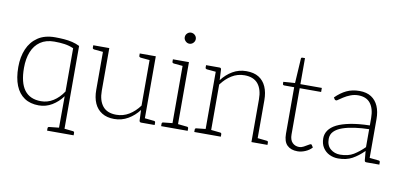

<svg xmlns="http://www.w3.org/2000/svg" viewBox="-79 -969 2937 1403"><g transform="rotate(10 1389.5 -267.0)"><path d="M408 177 409 -93Q376 -48 331 -21Q286 6 233 6Q170 6 126.5 -23Q83 -52 60.5 -108Q38 -164 38 -245Q38 -320 63 -378.5Q88 -437 138.5 -471Q189 -505 266 -505Q300 -505 332.5 -502.5Q365 -500 394 -493Q423 -486 449 -473V177ZM244 -27Q293 -27 335 -53.5Q377 -80 409 -128V-449Q377 -463 342.5 -468Q308 -473 266 -473Q204 -473 162.5 -444.5Q121 -416 100.5 -365Q80 -314 80 -246Q80 -136 121 -81.5Q162 -27 244 -27ZM326 177V159Q326 154 329 151Q332 148 337 148L413 140L418 177ZM432 177 437 140 513 148Q517 148 520 151Q523 154 523 159V177Z M793 8Q739 8 702 -15Q665 -38 646.5 -79.5Q628 -121 628 -179V-496H669V-179Q669 -107 702 -66Q735 -25 803 -25Q854 -25 897 -51Q940 -77 974 -123V-496H1014V0H993Q981 0 979 -12L976 -91Q943 -47 896 -19.5Q849 8 793 8ZM1001 0 1006 -37 1082 -29Q1087 -29 1090 -26Q1093 -23 1093 -18V0ZM641 -496 636 -460 560 -467Q556 -468 553 -470.5Q550 -473 550 -478V-496ZM987 -496 982 -460 906 -467Q902 -468 898.5 -470.5Q895 -473 895 -478V-496Z M1219 0V-496H1260V0ZM1141 0V-18Q1141 -23 1144 -26Q1147 -29 1151 -29L1227 -37L1232 0ZM1247 0 1251 -37 1328 -29Q1332 -29 1335 -26Q1338 -23 1338 -18V0ZM1232 -496 1227 -460 1151 -467Q1147 -468 1144 -470.5Q1141 -473 1141 -478V-496ZM1239 -629Q1223 -629 1210.5 -641.5Q1198 -654 1198 -670Q1198 -687 1210 -699Q1222 -711 1238 -711Q1255 -711 1267.5 -699Q1280 -687 1280 -670Q1280 -654 1268 -641.5Q1256 -629 1239 -629Z M1465 0V-496H1487Q1499 -496 1500 -484L1504 -405Q1538 -450 1584 -477Q1630 -504 1686 -504Q1742 -504 1778 -481.5Q1814 -459 1832.5 -417Q1851 -375 1851 -317V0H1811V-317Q1811 -391 1778 -431.5Q1745 -472 1677 -472Q1626 -472 1583 -445.5Q1540 -419 1506 -373V0ZM1387 0V-18Q1387 -23 1390 -26Q1393 -29 1397 -29L1473 -37L1478 0ZM1493 0 1497 -37 1574 -29Q1578 -29 1581 -26Q1584 -23 1584 -18V0ZM1838 0 1843 -37 1919 -29Q1924 -29 1927 -26Q1930 -23 1930 -18V0ZM1478 -496 1473 -460 1397 -467Q1393 -468 1390 -470.5Q1387 -473 1387 -478V-496Z M2153 8Q2104 8 2076.5 -19Q2049 -46 2049 -104V-449H1976Q1970 -449 1967 -452Q1964 -455 1964 -460V-474L2050 -480L2061 -662Q2061 -672 2071 -672H2090V-479H2249V-449H2090V-106Q2090 -65 2110 -45Q2130 -25 2161 -25Q2176 -25 2193 -34Q2210 -43 2223.5 -51.5Q2237 -60 2242 -60Q2246 -60 2249 -56L2260 -39Q2242 -18 2212 -5Q2182 8 2153 8Z M2455 8Q2420 8 2390 -6.5Q2360 -21 2341.5 -49.5Q2323 -78 2323 -119Q2323 -151 2341.5 -178Q2360 -205 2399 -225Q2437 -244 2497.5 -256Q2558 -268 2642 -270V-324Q2642 -394 2612 -433Q2582 -472 2521 -472Q2492 -472 2464.5 -461.5Q2437 -451 2414 -436Q2391 -421 2372 -408Q2367 -407 2363 -408Q2359 -409 2356 -413L2348 -426Q2387 -465 2429 -485Q2471 -505 2525 -505Q2578 -505 2612.5 -482.5Q2647 -460 2664.5 -419.5Q2682 -379 2682 -324V0H2666Q2658 0 2654.5 -2.5Q2651 -5 2650 -13L2644 -81Q2603 -40 2559.5 -16Q2516 8 2455 8ZM2464 -22Q2524 -22 2564 -46.5Q2604 -71 2642 -109V-242Q2587 -241 2536.5 -234Q2486 -227 2447 -213.5Q2408 -200 2385.5 -177.5Q2363 -155 2363 -121Q2363 -72 2393 -47Q2423 -22 2464 -22ZM2669 0 2673 -37 2750 -29Q2754 -29 2757 -26Q2760 -23 2760 -18V0Z"/></g></svg>

Font: Aleo ExtraLight
Style: Regular
Weight: 250
Designer: Alessio Laiso
Foundry: Alessio Laiso
Version: Version 2.001;gftools[0.9.29]